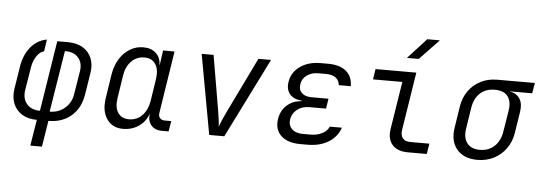

<svg xmlns="http://www.w3.org/2000/svg" viewBox="-57 -962 3714 1318"><g transform="rotate(5 1800.0 -302.5)"><path d="M187 180 216 0Q156 0 114 -25.5Q72 -51 53.5 -97Q35 -143 45 -203L69 -354Q82 -437 127 -490.5Q172 -544 237 -555L225 -473Q197 -467 174.5 -434Q152 -401 145 -358L119 -199Q109 -139 140.5 -101.5Q172 -64 232 -64L309 -550H382Q442 -550 484 -525.5Q526 -501 545 -456.5Q564 -412 555 -354L531 -203Q516 -108 453.5 -54Q391 0 296 0L267 180ZM299 -64Q360 -64 403.5 -101.5Q447 -139 456 -199L482 -358Q491 -415 460.5 -451Q430 -487 372 -487H367Z M810 10Q736 10 698 -46.5Q660 -103 675 -193L700 -356Q710 -417 738.5 -463Q767 -509 809.5 -534.5Q852 -560 901 -560Q956 -560 988.5 -530Q1021 -500 1022 -450H1024L1038 -550H1117L1050 -121Q1046 -99 1058 -85.5Q1070 -72 1091 -72H1136L1124 0H1076Q1028 0 1003 -31Q978 -62 985 -110Q966 -55 919 -22.5Q872 10 810 10ZM846 -59Q899 -59 935.5 -96Q972 -133 983 -197L1007 -353Q1016 -416 991.5 -453.5Q967 -491 915 -491Q862 -491 825 -453.5Q788 -416 779 -353L755 -197Q745 -133 769.5 -96Q794 -59 846 -59Z M1404 0 1304 -550H1386L1451 -169Q1456 -138 1460 -108Q1464 -78 1464 -61Q1469 -78 1482 -108Q1495 -138 1510 -169L1695 -550H1782L1508 0Z M2082 8H2032Q1944 8 1899 -35Q1854 -78 1865 -150Q1874 -208 1914 -245Q1954 -282 2015 -286V-290Q1960 -294 1933 -326.5Q1906 -359 1915 -412Q1925 -477 1982 -517.5Q2039 -558 2123 -558H2175Q2257 -558 2300 -520.5Q2343 -483 2343 -418H2260Q2258 -449 2234.5 -468Q2211 -487 2164 -487H2113Q2067 -487 2034.5 -463.5Q2002 -440 1997 -402Q1990 -365 2013 -342Q2036 -319 2081 -319H2198L2187 -250H2072Q2022 -250 1988.5 -223.5Q1955 -197 1948 -156Q1942 -114 1968 -88.5Q1994 -63 2044 -63H2093Q2143 -63 2177 -81Q2211 -99 2224 -129H2307Q2286 -66 2227 -29Q2168 8 2082 8Z M2772 0Q2700 0 2665 -40.5Q2630 -81 2641 -150L2693 -478H2491L2502 -550H2783L2720 -150Q2714 -113 2731 -92.5Q2748 -72 2783 -72H2915L2903 0ZM2710 -645 2838 -785H2925L2791 -645Z M3252 10Q3158 10 3110.5 -47Q3063 -104 3078 -197L3101 -345Q3111 -407 3144 -453Q3177 -499 3227.5 -524.5Q3278 -550 3341 -550H3600L3588 -478H3433V-477Q3480 -470 3502.5 -435Q3525 -400 3516 -345L3493 -197Q3483 -135 3449.5 -88.5Q3416 -42 3365.5 -16Q3315 10 3252 10ZM3263 -60Q3323 -60 3363 -97Q3403 -134 3413 -197L3437 -345Q3447 -409 3420 -444.5Q3393 -480 3329 -480Q3269 -480 3230 -444.5Q3191 -409 3180 -345L3157 -197Q3147 -134 3175 -97Q3203 -60 3263 -60Z"/></g></svg>

Font: JetBrains Mono NL Light
Style: Italic
Weight: 300
Italic angle: -9°
Designer: Philipp Nurullin, Konstantin Bulenkov
Foundry: JetBrains
Version: Version 2.304; ttfautohint (v1.8.4.7-5d5b)